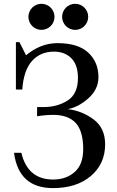

<svg xmlns="http://www.w3.org/2000/svg" viewBox="-20 -966 606 996"><path d="M278.3 -742.2Q384.8 -742.2 437.7 -693.1Q490.7 -644 490.7 -565.4Q490.7 -502.9 438.7 -456.3Q386.7 -409.7 331.1 -399.9Q406.2 -391.1 465.8 -346.4Q525.4 -301.8 525.4 -217.3Q525.4 -116.2 451.4 -53.2Q377.4 9.8 254.9 9.8Q77.1 9.8 52.7 -173.3H90.8Q123.5 -34.7 255.9 -34.7Q322.8 -34.7 367.2 -73.5Q411.6 -112.3 411.6 -192.4Q411.6 -284.7 373.8 -326.9Q335.9 -369.1 259.8 -370.1Q214.4 -370.1 172.4 -362.8V-410.6H205.6Q277.8 -410.6 331.1 -444.8Q384.3 -479 384.3 -561.5Q384.3 -629.9 349.9 -664.1Q315.4 -698.2 259.8 -698.2Q189.9 -698.2 146.2 -649.9Q102.5 -601.6 95.7 -501.5H62.5V-747.6H80.6L115.2 -679.2Q190.4 -742.2 278.3 -742.2ZM370.1 -811Q356.4 -811 344 -816.2Q331.5 -821.3 322 -830.8Q312.5 -840.3 307.4 -852.8Q302.2 -865.2 302.2 -878.9Q302.2 -892.1 307.4 -904.5Q312.5 -917 322 -926.5Q331.5 -936 344 -941.2Q356.4 -946.3 370.1 -946.3Q383.3 -946.3 395.8 -941.2Q408.2 -936 417.7 -926.5Q427.2 -917 432.4 -904.5Q437.5 -892.1 437.5 -878.9Q437.5 -865.2 432.4 -852.8Q427.2 -840.3 417.7 -830.8Q408.2 -821.3 395.8 -816.2Q383.3 -811 370.1 -811ZM195.3 -811Q181.6 -811 169.2 -816.2Q156.7 -821.3 147.2 -830.8Q137.7 -840.3 132.6 -852.8Q127.4 -865.2 127.4 -878.9Q127.4 -892.1 132.6 -904.5Q137.7 -917 147.2 -926.5Q156.7 -936 169.2 -941.2Q181.6 -946.3 195.3 -946.3Q208.5 -946.3 220.9 -941.2Q233.4 -936 242.9 -926.5Q252.4 -917 257.6 -904.5Q262.7 -892.1 262.7 -878.9Q262.7 -865.2 257.6 -852.8Q252.4 -840.3 242.9 -830.8Q233.4 -821.3 220.9 -816.2Q208.5 -811 195.3 -811Z"/></svg>

Font: Munson
Style: Regular
Weight: 400
Designer: Paul James MIller
Foundry: High-Logic / Made with FontCreator
Version: Version 2.10;May 5, 2019;FontCreator 11.5.0.2430 64-bit